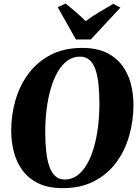

<svg xmlns="http://www.w3.org/2000/svg" viewBox="-20 -1014 760 1046"><path d="M321.5 11Q243 11 189 -15.2Q135 -41.5 102.5 -86Q70 -130.5 55.5 -186.5Q41 -242.5 41 -302Q41 -387.5 64.2 -468Q87.5 -548.5 135.2 -612.8Q183 -677 255.8 -715Q328.5 -753 427.5 -753Q506 -753 559.8 -727Q613.5 -701 646 -656.8Q678.5 -612.5 692.8 -557.2Q707 -502 707 -443Q707 -356.5 684 -275Q661 -193.5 613.5 -129.2Q566 -65 493.2 -27Q420.5 11 321.5 11ZM332.5 -36Q370.5 -36 400.8 -58Q431 -80 453.8 -119.5Q476.5 -159 491.5 -211Q506.5 -263 514 -323.5Q521.5 -384 521.5 -448Q521.5 -503 517 -550Q512.5 -597 501.2 -631.8Q490 -666.5 469.2 -686Q448.5 -705.5 415.5 -705.5Q377.5 -705.5 347 -683.2Q316.5 -661 294 -621.8Q271.5 -582.5 256.5 -530.8Q241.5 -479 234 -419.5Q226.5 -360 226.5 -297.5Q226.5 -241.5 231.2 -193.8Q236 -146 247.8 -110.5Q259.5 -75 280.2 -55.5Q301 -36 332.5 -36ZM393.5 -799 294.5 -974.5 337.5 -994.5Q366.5 -971.5 394.5 -947.2Q422.5 -923 447 -899Q482.5 -925 521.2 -948.5Q560 -972 597 -993L636 -972.5L474.5 -799Z"/></svg>

Font: Merriweather 72pt Black
Style: Italic
Weight: 900
Italic angle: -7.8°
Version: Version 2.101